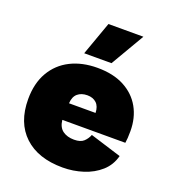

<svg xmlns="http://www.w3.org/2000/svg" viewBox="-135 -833 848 945"><g transform="rotate(20 289.0 -360.5)"><path d="M300 10Q171 10 98.5 -58Q26 -126 26 -249Q26 -332 60 -390.5Q94 -449 154.5 -479.5Q215 -510 295 -510Q378 -510 435.5 -479.5Q493 -449 523 -395.5Q553 -342 553 -272Q553 -233 549 -210H219Q223 -172 246.5 -155Q270 -138 306 -138Q340 -138 356.5 -153.5Q373 -169 381 -190L545 -139Q532 -89 495 -56Q458 -23 406.5 -6.5Q355 10 300 10ZM222 -298H361Q360 -332 342 -349Q324 -366 294 -366Q263 -366 243.5 -349.5Q224 -333 222 -298ZM271 -731H454L351 -555H208Z"/></g></svg>

Font: Prodigy Sans ExtraBold
Style: Regular
Weight: 800
Designer: Wei Huang
Foundry: Wei Huang
Version: Version 1.003; ttfautohint (v1.8.3)